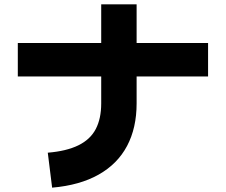

<svg xmlns="http://www.w3.org/2000/svg" viewBox="-20 -809 1040 884"><path d="M938 -611V-457H62V-611ZM220 55 200 -106Q286 -113 341 -140Q396 -167 421 -215Q446 -263 446 -333V-789H609V-333Q609 -220 565 -137Q521 -54 434 -5Q347 44 220 55Z"/></svg>

Font: Murecho Thin ExtraBold
Style: Regular
Weight: 800
Version: Version 1.010